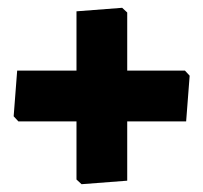

<svg xmlns="http://www.w3.org/2000/svg" viewBox="-20 -501 520 492"><path d="M293 -481 306 -469V-320H454L466 -307L457 -190H306V-38L189 -29L176 -41V-190H27L15 -203L24 -320H176V-472Z"/></svg>

Font: Alegreya Sans Black
Style: Regular
Weight: 900
Designer: Juan Pablo del Peral
Foundry: Huerta Tipografica
Version: Version 2.007